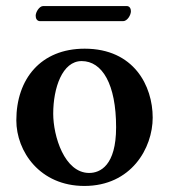

<svg xmlns="http://www.w3.org/2000/svg" viewBox="-20 -605 559 635"><path d="M34 -207C34 -104 112 10 259 10C414 10 485 -115 485 -216C485 -321 423 -444 260 -444C115 -444 34 -344 34 -207ZM250 -403C318 -403 364 -327 364 -184C364 -57 311 -33 275 -33C193 -33 156 -155 156 -229C156 -314 186 -403 250 -403ZM387 -535C401 -535 413 -555 413 -568C413 -576 409 -585 399 -585H123C110 -585 98 -565 98 -553C98 -544 102 -535 113 -535Z"/></svg>

Font: Libertinus Serif Semibold
Style: Regular
Weight: 600
Designer: Philipp H. Poll, Khaled Hosny
Foundry: Caleb Maclennan
Version: Version 7.050;RELEASE